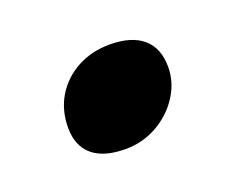

<svg xmlns="http://www.w3.org/2000/svg" viewBox="-46 -432 401 319"><g transform="rotate(-20 155.0 -273.0)"><path d="M54.2 -187ZM166 -359.4Q204.6 -359.4 224.9 -342Q245.1 -324.7 245.1 -291Q245.1 -264.6 230 -240.7Q214.8 -216.8 189 -201.9Q163.1 -187 132.3 -187Q93.8 -187 74 -203.9Q54.2 -220.7 54.2 -252.9Q54.2 -283.7 68.8 -307.9Q83.5 -332 108.9 -345.7Q134.3 -359.4 166 -359.4Z"/></g></svg>

Font: TypoPRO Playfair Display
Style: Italic
Weight: 900
Italic angle: -14°
Designer: Claus Eggers Sørensen
Foundry: Claus Eggers Sørensen
Version: Version 1.004;PS 001.004;hotconv 1.0.70;makeotf.lib2.5.58329